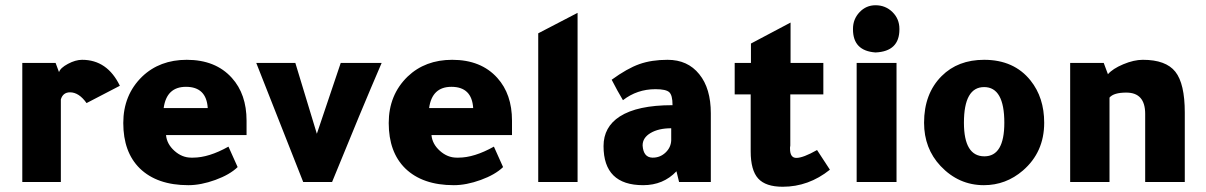

<svg xmlns="http://www.w3.org/2000/svg" viewBox="-20 -694 4597 732"><path d="M192 -454 205 -419Q210 -435 239 -450.5Q268 -466 293 -466Q389 -466 437 -367L310 -301Q281 -342 247 -342Q220 -342 212 -315V0H65V-454Z M920 -179H613Q616 -145 645 -119Q674 -93 709 -93H716Q776 -93 851 -135L886 -57Q856 -28 801 -8Q746 12 698 12Q579 12 513 -52Q450 -114 450 -225Q450 -332 522 -402Q589 -466 692 -466Q802 -466 864 -397Q920 -335 920 -234ZM604 -282H772Q767 -363 689 -363Q615 -363 604 -282Z M1246 0H1136L957 -454H1106L1188 -184L1279 -454H1435Q1357 -273 1246 0Z M1932 -179H1625Q1628 -145 1657 -119Q1686 -93 1721 -93H1728Q1788 -93 1863 -135L1898 -57Q1868 -28 1813 -8Q1758 12 1710 12Q1591 12 1525 -52Q1462 -114 1462 -225Q1462 -332 1534 -402Q1601 -466 1704 -466Q1814 -466 1876 -397Q1932 -335 1932 -234ZM1616 -282H1784Q1779 -363 1701 -363Q1627 -363 1616 -282Z M2182 -645V0H2032V-567Z M2690 0H2569L2559 -41Q2509 12 2432 12Q2281 12 2281 -137Q2281 -210 2343 -250Q2410 -293 2543 -293H2544V-294Q2544 -331 2531.5 -342.5Q2519 -354 2479 -354Q2409 -354 2355 -312Q2334 -347 2312 -390Q2371 -433 2417.5 -449.5Q2464 -466 2525 -466Q2602 -466 2646 -411Q2690 -357 2690 -262ZM2539 -205Q2491 -205 2460.5 -187Q2430 -169 2430 -140V-139Q2433 -94 2467 -93H2469Q2497 -93 2517.5 -112.5Q2538 -132 2539 -159Z M3095 -122 3144 -47Q3063 18 2964 18Q2899 18 2870.5 -13.5Q2842 -45 2842 -117V-334H2781V-454H2843V-528Q2903 -560 2994 -608V-454H3119V-334H2993V-139Q2993 -137 2992 -132Q2992 -129 2992 -127Q2992 -92 3016 -92Q3042 -92 3095 -122Z M3232 -582V-584Q3232 -621 3257 -647.5Q3282 -674 3318 -674Q3356 -674 3382.5 -648Q3409 -622 3409 -584V-582Q3409 -498 3318 -494Q3232 -500 3232 -582ZM3398 -454V0H3246V-454Z M3732 -466Q3846 -466 3909 -387Q3961 -322 3961 -226Q3961 -114 3880 -44Q3815 12 3731 12Q3635 12 3566 -61Q3503 -128 3503 -226Q3503 -337 3570 -404Q3632 -466 3732 -466ZM3655 -226Q3655 -98 3733 -98Q3809 -98 3809 -226Q3809 -362 3732 -362Q3655 -362 3655 -226Z M4204 -411Q4222 -432 4262.5 -449Q4303 -466 4337 -466Q4425 -466 4461 -420.5Q4497 -375 4497 -265V0H4346V-260Q4346 -341 4274 -341Q4226 -341 4210 -322V0H4060V-454H4188Z"/></svg>

Font: Tajawal Black
Style: Regular
Weight: 900
Designer: Boutros Fonts
Foundry: Created by Boutros International 2017
Version: Version 1.700